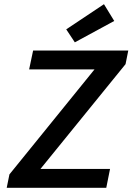

<svg xmlns="http://www.w3.org/2000/svg" viewBox="-20 -896 640 916"><path d="M487 0H12L25 -64L431 -565H119L138 -655H592L579 -590L173 -90H505ZM337 -694 296 -756 476 -876 525 -796Z"/></svg>

Font: Source Code Pro Semibold
Style: Italic
Weight: 600
Italic angle: -11°
Monospace: yes
Designer: Paul D. Hunt, Teo Tuominen
Foundry: Adobe Systems Incorporated
Version: Version 1.050;PS 1.000;hotconv 16.6.51;makeotf.lib2.5.65220